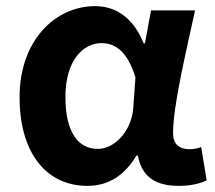

<svg xmlns="http://www.w3.org/2000/svg" viewBox="-20 -594 703 628"><path d="M266 14C333 14 387 -19 426 -85H431C444 -14 491 14 565 14C607 14 637 5 656 -4L638 -113C625 -108 612 -106 600 -106C569 -106 546 -120 546 -159C546 -248 589 -426 618 -560H474L454 -452H450C415 -539 356 -574 291 -574C162 -574 44 -463 44 -276C44 -93 132 14 266 14ZM300 -107C235 -107 194 -162 194 -277C194 -398 253 -453 312 -453C360 -453 398 -422 423 -341L416 -242C411 -167 356 -107 300 -107Z"/></svg>

Font: Noto Sans CJK SC
Style: Bold
Weight: 700
Designer: Ryoko NISHIZUKA 西塚涼子 (kana, bopomofo & ideographs); Paul D. Hunt (Latin, Greek & Cyrillic); Sandoll Communications 산돌커뮤니
Foundry: Adobe
Version: Version 2.004;hotconv 1.0.118;makeotfexe 2.5.65603